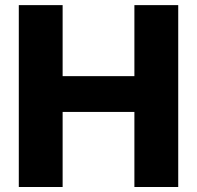

<svg xmlns="http://www.w3.org/2000/svg" viewBox="-20 -748 788 768"><path d="M55.2 0V-727.5H230.5V-443.4H517.6V-727.5H692.9V0H517.6V-300.3H230.5V0Z"/></svg>

Font: Inter Extra Bold
Style: Regular
Weight: 800
Designer: Rasmus Andersson
Foundry: rsms
Version: Version 4.000;git-3c8e0fc